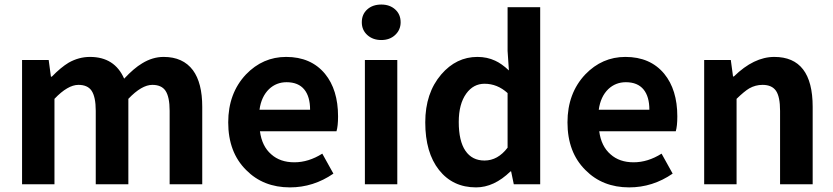

<svg xmlns="http://www.w3.org/2000/svg" viewBox="-20 -811 3668 845"><path d="M77.1 0V-546.9H194.3L204.1 -473.6H208Q248 -514.6 282.2 -535.2Q327.1 -560.5 376 -560.5Q484.4 -560.5 526.4 -464.8Q569.3 -510.7 605.5 -532.2Q651.4 -560.5 700.2 -560.5Q785.2 -560.5 829.1 -502Q870.1 -446.3 870.1 -340.8V0H726.6V-323.2Q726.6 -384.8 708 -412.1Q690.4 -437.5 650.4 -437.5Q603.5 -437.5 544.9 -376V0H401.4V-323.2Q401.4 -384.8 382.8 -412.1Q365.2 -437.5 325.2 -437.5Q278.3 -437.5 219.7 -376V0Z M1255.9 13.7Q1138.7 13.7 1063.5 -62.5Q984.4 -140.6 984.4 -272.5Q984.4 -400.4 1062.5 -483.4Q1136.7 -560.5 1239.3 -560.5Q1348.6 -560.5 1410.2 -486.3Q1467.8 -416 1467.8 -298.8Q1467.8 -255.9 1460.9 -233.4H1124Q1132.8 -167 1173.8 -131.8Q1212.9 -96.7 1275.4 -96.7Q1337.9 -96.7 1398.4 -134.8L1447.3 -46.9Q1359.4 13.7 1255.9 13.7ZM1122.1 -328.1H1344.7Q1344.7 -385.7 1319.3 -417Q1293 -449.2 1241.2 -449.2Q1196.3 -449.2 1164.1 -418.9Q1129.9 -385.7 1122.1 -328.1Z M1585.9 0V-546.9H1728.5V0ZM1572.3 -712.9Q1572.3 -748 1596.2 -769.5Q1620.1 -791 1658.2 -791Q1695.3 -791 1719.2 -769.5Q1743.2 -748 1743.2 -712.9Q1743.2 -679.7 1719.2 -657.2Q1695.3 -634.8 1658.2 -634.8Q1621.1 -634.8 1596.7 -656.7Q1572.3 -678.7 1572.3 -712.9Z M2075.2 13.7Q1972.7 13.7 1912.1 -63Q1851.6 -139.6 1851.6 -272.5Q1851.6 -401.4 1921.9 -483.4Q1988.3 -560.5 2081.1 -560.5Q2124 -560.5 2159.2 -543.9Q2187.5 -531.2 2219.7 -501L2213.9 -586.9V-779.3H2357.4V0H2241.2L2229.5 -56.6H2226.6Q2154.3 13.7 2075.2 13.7ZM2112.3 -104.5Q2170.9 -104.5 2213.9 -161.1V-401.4Q2168.9 -442.4 2112.3 -442.4Q2063.5 -442.4 2032.2 -399.4Q1999 -353.5 1999 -274.4Q1999 -190.4 2028.3 -147.5Q2057.6 -104.5 2112.3 -104.5Z M2749 13.7Q2631.8 13.7 2556.6 -62.5Q2477.5 -140.6 2477.5 -272.5Q2477.5 -400.4 2555.7 -483.4Q2629.9 -560.5 2732.4 -560.5Q2841.8 -560.5 2903.3 -486.3Q2960.9 -416 2960.9 -298.8Q2960.9 -255.9 2954.1 -233.4H2617.2Q2626 -167 2667 -131.8Q2706.1 -96.7 2768.6 -96.7Q2831.1 -96.7 2891.6 -134.8L2940.4 -46.9Q2852.5 13.7 2749 13.7ZM2615.2 -328.1H2837.9Q2837.9 -385.7 2812.5 -417Q2786.1 -449.2 2734.4 -449.2Q2689.5 -449.2 2657.2 -418.9Q2623 -385.7 2615.2 -328.1Z M3079.1 0V-546.9H3196.3L3206.1 -474.6H3210Q3297.9 -560.5 3387.7 -560.5Q3556.6 -560.5 3556.6 -340.8V0H3413.1V-323.2Q3413.1 -385.7 3395 -411.6Q3377 -437.5 3335.9 -437.5Q3304.7 -437.5 3277.3 -421.9Q3255.9 -409.2 3221.7 -376V0Z"/></svg>

Font: Bpmf GenYo Gothic B
Style: B
Weight: 700
Foundry: But Ko
Version: Version 1.320